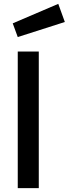

<svg xmlns="http://www.w3.org/2000/svg" viewBox="-20 -975 356 995"><path d="M72 0V-708H181V0ZM46 -854 282 -955 316 -861 72 -783Z"/></svg>

Font: TitilliumWeb-SemiBold
Style: SemiBold
Weight: 600
Version: Version 1.001;PS 57.000;hotconv 1.0.70;makeotf.lib2.5.55311